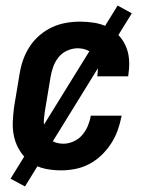

<svg xmlns="http://www.w3.org/2000/svg" viewBox="-20 -606 540 692"><path d="M200 8Q170 8 142 2Q114 -4 92 -19.5Q70 -35 54.5 -58Q39 -81 32 -108Q25 -135 26 -164Q27 -193 31 -222L51 -342Q55 -367 64 -392Q73 -417 87.5 -439Q102 -461 123 -479Q144 -497 168 -508Q192 -519 217.5 -523.5Q243 -528 268 -528Q294 -528 319.5 -524Q345 -520 367 -509Q389 -498 406 -480.5Q423 -463 433 -440.5Q443 -418 445 -392.5Q447 -367 443 -340L442 -331H331V-336Q334 -354 331.5 -372Q329 -390 320 -404Q311 -418 294.5 -425Q278 -432 260 -432Q241 -432 222 -423.5Q203 -415 190.5 -399Q178 -383 171.5 -364.5Q165 -346 162 -327L142 -207Q140 -193 138.5 -179Q137 -165 139 -152Q141 -139 146 -127Q151 -115 160 -105.5Q169 -96 181.5 -92Q194 -88 208 -88Q226 -88 244.5 -96Q263 -104 276 -119Q289 -134 296.5 -152Q304 -170 307 -188V-189H418V-187Q413 -161 404 -136Q395 -111 380 -88Q365 -65 345 -46Q325 -27 301 -14.5Q277 -2 251 3Q225 8 200 8ZM70 66 18 38 404 -586 455 -558Z"/></svg>

Font: Iosevka Term Curly Oblique
Style: Bold
Weight: 700
Italic angle: -9°
Designer: Belleve Invis
Foundry: Belleve Invis
Version: Version 32.3.0